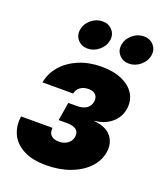

<svg xmlns="http://www.w3.org/2000/svg" viewBox="-142 -863 823 965"><g transform="rotate(20 269.0 -380.5)"><path d="M218.3 7.8Q143.1 7.8 95.7 -17.8Q48.3 -43.5 29.1 -85.9Q9.8 -128.4 17.6 -179.7H186Q182.1 -154.3 196.3 -139.9Q210.4 -125.5 238.3 -125.5Q266.6 -125.5 285.4 -139.6Q304.2 -153.8 307.6 -175.3Q312 -200.7 296.1 -213.9Q280.3 -227.1 247.6 -227.1H201.2L217.3 -324.7H263.7Q293.9 -324.7 313.7 -337.4Q333.5 -350.1 337.4 -376Q340.8 -397.5 328.4 -411.4Q315.9 -425.3 290 -425.3Q263.7 -425.3 246.1 -412.6Q228.5 -399.9 224.1 -377.4H60.1Q68.8 -427.7 103.3 -467.5Q137.7 -507.3 192.1 -530.3Q246.6 -553.2 314 -553.2Q377.9 -553.2 423.3 -533Q468.8 -512.7 490.2 -477.3Q511.7 -441.9 504.4 -395.5Q496.1 -348.6 459.2 -318.8Q422.4 -289.1 371.6 -285.6V-283.7Q436.5 -277.3 464.1 -242.2Q491.7 -207 483.4 -157.2Q475.6 -109.4 439.5 -72Q403.3 -34.7 346.2 -13.4Q289.1 7.8 218.3 7.8ZM213.9 -614.3Q181.2 -614.3 161.4 -637Q141.6 -659.7 147 -691.9Q152.3 -723.6 179.4 -746.3Q206.5 -769 239.7 -769Q272.9 -769 292.7 -746.3Q312.5 -723.6 307.1 -691.9Q301.8 -659.7 274.4 -637Q247.1 -614.3 213.9 -614.3ZM435.5 -614.3Q402.3 -614.3 382.6 -637Q362.8 -659.7 368.2 -691.9Q373.5 -723.6 400.6 -746.3Q427.7 -769 460.9 -769Q494.1 -769 513.9 -746.3Q533.7 -723.6 528.3 -691.9Q522.9 -659.7 495.6 -637Q468.3 -614.3 435.5 -614.3Z"/></g></svg>

Font: Inter Extra Bold
Style: Italic
Weight: 800
Italic angle: -9.39999°
Designer: Rasmus Andersson
Foundry: rsms
Version: Version 4.000;git-3c8e0fc